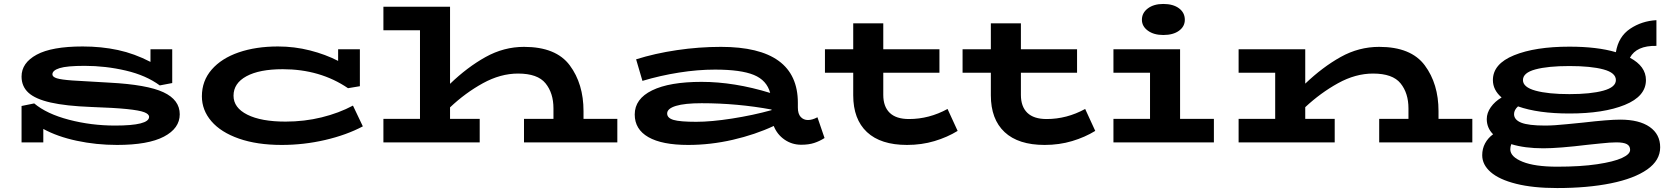

<svg xmlns="http://www.w3.org/2000/svg" viewBox="-20 -720 8446 971"><path d="M889 -142Q889 -71 809 -29Q729 13 572 13Q467 13 368.5 -8Q270 -29 199 -68V0H89V-184L153 -197Q216 -144 328.5 -114.5Q441 -85 562 -85Q734 -85 734 -129Q734 -143 709.5 -152.5Q685 -162 621.5 -168.5Q558 -175 441 -179Q313 -184 236 -201.5Q159 -219 124 -251Q89 -283 89 -333Q89 -402 165.5 -443.5Q242 -485 398 -485Q493 -485 576.5 -467Q660 -449 741 -407V-471H851V-300L788 -288Q719 -339 616.5 -363Q514 -387 408 -387Q318 -387 281.5 -375.5Q245 -364 245 -344Q245 -331 267.5 -324Q290 -317 346 -313Q402 -309 534 -302Q724 -292 806.5 -253.5Q889 -215 889 -142Z M1815 -81Q1732 -37 1624 -12Q1516 13 1405 13Q1280 13 1188.5 -19Q1097 -51 1049 -107Q1001 -163 1001 -233Q1001 -311 1050.5 -368Q1100 -425 1187 -455Q1274 -485 1386 -485Q1469 -485 1547.5 -465Q1626 -445 1690 -412V-471H1800V-284L1740 -274Q1599 -370 1410 -370Q1292 -370 1226.5 -334.5Q1161 -299 1161 -236Q1161 -175 1231 -140Q1301 -105 1424 -105Q1519 -105 1606.5 -126.5Q1694 -148 1765 -186Z M3102 -119V0H2630V-119H2779V-172Q2779 -249 2739 -298.5Q2699 -348 2600 -348Q2511 -348 2422 -299Q2333 -250 2256 -177V-119H2406V0H1919V-119H2104V-567H1919V-686H2256V-296Q2343 -380 2435.5 -431.5Q2528 -483 2630 -483Q2792 -483 2861.5 -389.5Q2931 -296 2931 -158V-119Z M4150 -22Q4125 -6 4097.5 3Q4070 12 4032 12Q3985 12 3947.5 -14Q3910 -40 3893 -83Q3799 -39 3686 -13Q3573 13 3460 13Q3328 13 3259 -26.5Q3190 -66 3190 -141Q3190 -220 3278 -263Q3366 -306 3528 -306Q3693 -306 3875 -250Q3858 -314 3792.5 -341Q3727 -368 3596 -368Q3509 -368 3414 -353Q3319 -338 3229 -311L3197 -420Q3292 -450 3403.5 -466.5Q3515 -483 3626 -483Q4015 -483 4015 -200V-176Q4015 -144 4029.5 -128.5Q4044 -113 4066 -113Q4088 -113 4114 -127ZM3501 -104Q3577 -104 3682.5 -120.5Q3788 -137 3882 -163V-166Q3709 -198 3528 -198Q3443 -198 3398.5 -184.5Q3354 -171 3354 -146Q3354 -123 3386.5 -113.5Q3419 -104 3501 -104Z M4823 -58Q4771 -26 4706 -6.5Q4641 13 4567 13Q4434 13 4364.5 -52Q4295 -117 4295 -238V-352H4152V-471H4295V-602H4447V-471H4731V-352H4447V-240Q4447 -181 4479.5 -149.5Q4512 -118 4577 -118Q4679 -118 4772 -169Z M5519 -58Q5467 -26 5402 -6.5Q5337 13 5263 13Q5130 13 5060.5 -52Q4991 -117 4991 -238V-352H4848V-471H4991V-602H5143V-471H5427V-352H5143V-240Q5143 -181 5175.5 -149.5Q5208 -118 5273 -118Q5375 -118 5468 -169Z M5755 -620Q5755 -655 5785 -677.5Q5815 -700 5863 -700Q5913 -700 5942.5 -678Q5972 -656 5972 -620Q5972 -586 5942.5 -564.5Q5913 -543 5863 -543Q5815 -543 5785 -565Q5755 -587 5755 -620ZM6119 -119V0H5611V-119H5796V-352H5611V-471H5948V-119Z M7426 -119V0H6955V-119H7103V-172Q7103 -249 7063 -298.5Q7023 -348 6924 -348Q6835 -348 6746.5 -299Q6658 -250 6581 -178V-119H6730V0H6244V-119H6429V-352H6244V-471H6581V-297Q6669 -381 6760.5 -432Q6852 -483 6955 -483Q7116 -483 7185.5 -389.5Q7255 -296 7255 -158V-119Z M8376 25Q8376 91 8310.5 137Q8245 183 8127 207Q8009 231 7855 231Q7733 231 7647.5 209.5Q7562 188 7519 150.5Q7476 113 7476 65Q7476 32 7490.5 5Q7505 -22 7531 -41Q7499 -73 7499 -118Q7499 -149 7519.5 -178Q7540 -207 7574 -227Q7530 -265 7530 -315Q7530 -397 7637 -440.5Q7744 -484 7917 -484Q8058 -484 8152 -456Q8165 -535 8224 -574.5Q8283 -614 8357 -618V-488Q8256 -490 8223 -428Q8304 -385 8304 -315Q8304 -233 8197 -189.5Q8090 -146 7917 -146Q7759 -146 7657 -182Q7637 -164 7637 -143Q7637 -114 7673.5 -99.5Q7710 -85 7794 -85Q7838 -85 7905 -92Q7972 -99 7986 -100Q8115 -115 8174 -115Q8270 -115 8323 -78Q8376 -41 8376 25ZM7682 -315Q7682 -279 7745.5 -261.5Q7809 -244 7917 -244Q8025 -244 8088.5 -261.5Q8152 -279 8152 -315Q8152 -352 8089 -369Q8026 -386 7917 -386Q7808 -386 7745 -369Q7682 -352 7682 -315ZM8224 38Q8224 18 8207.5 9Q8191 0 8154 0Q8125 0 8074 5.5Q8023 11 8011 12Q7863 30 7785 30Q7691 30 7623 9Q7618 22 7618 35Q7618 73 7680 98Q7742 123 7855 123Q7974 123 8057.5 110.5Q8141 98 8182.5 79Q8224 60 8224 38Z"/></svg>

Font: BioRhyme Expanded ExtraBold
Style: Regular
Weight: 800
Width: 7
Designer: Aoife Mooney
Foundry: Aoife Mooney Type
Version: Version 1.001